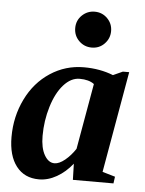

<svg xmlns="http://www.w3.org/2000/svg" viewBox="-52 -747 604 799"><g transform="rotate(5 250.0 -347.5)"><path d="M401.9 -43.9 455.1 -28.3 451.2 0H281.7L279.8 -67.4Q251 -31.2 214.6 -10.5Q178.2 10.3 140.6 10.3Q79.6 10.3 45.7 -33.7Q11.7 -77.6 11.7 -155.8Q11.7 -241.2 47.4 -314.2Q83 -387.2 146.7 -429Q210.4 -470.7 287.1 -470.7Q354.5 -470.7 409.7 -448.7L449.7 -466.8H476.1ZM140.1 -171.4Q140.1 -121.1 157 -91.6Q173.8 -62 199.2 -62Q218.8 -62 242.7 -81.5Q266.6 -101.1 285.6 -129.9L334 -404.8Q312 -421.4 273.4 -421.4Q237.3 -421.4 206.5 -387Q175.8 -352.5 158 -293.7Q140.1 -234.9 140.1 -171.4ZM236.3 -630.4Q236.3 -662.1 258.5 -683.6Q280.8 -705.1 311.5 -705.1Q342.8 -705.1 364.5 -683.3Q386.2 -661.6 386.2 -630.4Q386.2 -599.6 364.7 -577.4Q343.3 -555.2 311.5 -555.2Q280.3 -555.2 258.3 -576.9Q236.3 -598.6 236.3 -630.4Z"/></g></svg>

Font: Tinos
Style: Bold Italic
Weight: 700
Italic angle: -16.333°
Designer: Steve Matteson
Foundry: Monotype Imaging Inc.
Version: Version 1.23